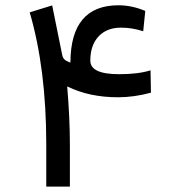

<svg xmlns="http://www.w3.org/2000/svg" viewBox="-20 -695 633 713"><path d="M229.7 -372.3Q239.5 -254.9 239.5 -159V-2.1H151.8V-159Q151.8 -439 90.3 -649.2L173.8 -674.9Q210.3 -494.9 210.8 -491.8Q213.8 -474.4 228.2 -468.2L240 -463.1L241.5 -462.6V-464.1Q242.6 -675.4 420 -675.4Q469.7 -675.4 519.5 -654.4L511.8 -579Q468.7 -592.8 427.7 -592.3Q377.4 -591.8 347.7 -561.5Q315.4 -528.7 315.4 -469.7Q315.4 -419 424.1 -419.5Q492.8 -419.5 539 -433.8L540.5 -350.8Q477.9 -333.8 417.9 -333.8Q312.3 -333.8 231.3 -373.3L229.7 -373.8Z"/></svg>

Font: Fira Code
Style: Regular
Weight: 400
Designer: Carrois Corporate, Edenspiekermann AG, Nikita Prokopov
Foundry: Carrois Corporate, Edenspiekermann AG, Nikita Prokopov
Version: Version 5.002